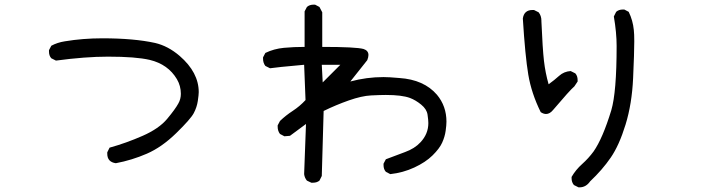

<svg xmlns="http://www.w3.org/2000/svg" viewBox="-20 -760 3040 827"><path d="M479 -57Q442 -62 442 -98V-104L452 -124Q524 -144 594.5 -175Q665 -206 700 -248Q735 -290 748 -314Q759 -333 759 -356Q759 -390 742 -419Q704 -483 625 -502Q565 -516 445 -516Q348 -516 221 -499L201 -509Q191 -520 191 -538V-544L201 -563Q227 -577 259 -582Q337 -595 421 -595Q557 -595 648 -575Q704 -562 754 -519Q836 -448 836 -363Q836 -352 832 -325Q828 -298 814.5 -272.5Q801 -247 739 -186.5Q677 -126 612.5 -98Q548 -70 479 -57Z M1328 27H1321L1302 18Q1292 6 1290 -10L1298 -226L1229 -175L1205 -173L1186 -183Q1176 -196 1176 -214V-220L1186 -239Q1211 -263 1241 -282.5Q1271 -302 1296 -329L1290 -481Q1168 -470 1143 -466L1123 -476Q1113 -489 1113 -507V-513L1123 -532Q1160 -550 1203 -554Q1246 -558 1292 -558V-711L1302 -730Q1313 -740 1331 -740H1337L1356 -730L1368 -707V-558Q1513 -558 1546 -549Q1567 -542 1567 -523Q1567 -514 1562 -501L1489 -409Q1559 -428 1632 -428Q1655 -428 1700 -424Q1806 -417 1862 -352Q1903 -303 1903 -236Q1903 -221 1899.5 -196Q1896 -171 1884.5 -145.5Q1873 -120 1843 -90.5Q1813 -61 1764.5 -38.5Q1716 -16 1661 -10L1642 -20Q1632 -31 1632 -49V-55L1642 -74Q1683 -90 1724.5 -105Q1766 -120 1791 -147Q1825 -183 1825 -230Q1825 -243 1821.5 -266.5Q1818 -290 1794 -309.5Q1770 -329 1746 -338Q1711 -351 1642 -351Q1619 -351 1578.5 -349Q1538 -347 1482.5 -327.5Q1427 -308 1374 -282L1366 -2L1356 18Q1345 27 1328 27ZM1370 -405 1446 -481H1366Z M2476 47H2472L2452 37Q2442 25 2442 8V2Q2460 -29 2487.5 -53.5Q2515 -78 2537 -108Q2576 -164 2613 -285Q2636 -363 2636 -562Q2636 -619 2624 -689L2634 -709Q2645 -719 2663 -719H2669L2688 -709Q2706 -672 2710 -631Q2712 -614 2712 -582Q2712 -534 2707 -423.5Q2702 -313 2674.5 -223.5Q2647 -134 2610.5 -81Q2574 -28 2522 21Q2504 47 2476 47ZM2332 -269Q2321 -269 2309 -277Q2269 -358 2255.5 -438.5Q2242 -519 2232 -680Q2237 -717 2274 -717H2280L2300 -707Q2312 -692 2312 -671V-668Q2317 -550 2323 -498Q2329 -446 2343 -397Q2368 -415 2388.5 -433.5Q2409 -452 2438 -454L2458 -444Q2468 -433 2468 -415V-409L2454 -388Q2435 -372 2362 -286Q2348 -269 2332 -269Z"/></svg>

Font: Xiaolai SC
Style: Regular
Weight: 400
Designer: Nozomi Seto 瀬戸のぞみ
Version: Version 3.11;December 4, 2020;FontCreator 13.0.0.2613 64-bit